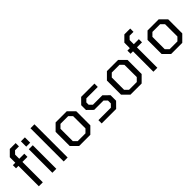

<svg xmlns="http://www.w3.org/2000/svg" viewBox="216 -1875 3014 3014"><g transform="rotate(-45 1722.5 -368.5)"><path d="M86 0V-453H32V-523H86V-645L178 -737H308V-664H221L174 -615V-523H286V-453H174V0Z M386 -580V-698H474V-580ZM386 0V-523H474V0Z M637 0V-737H725V0Z M981 0 876 -105V-418L981 -523H1229L1334 -418V-105L1229 0ZM1019 -70H1191L1246 -125L1245 -398L1191 -453H1019L964 -398V-125Z M1481 0V-73H1758L1805 -121V-184L1755 -234H1548L1456 -324V-430L1548 -523H1843V-449H1590L1544 -404V-353L1592 -305H1801L1893 -215V-92L1802 0Z M2120 0 2015 -105V-418L2120 -523H2368L2473 -418V-105L2368 0ZM2158 -70H2330L2385 -125L2384 -398L2330 -453H2158L2103 -398V-125Z M2629 0V-453H2575V-523H2629V-645L2721 -737H2851V-664H2764L2717 -615V-523H2829V-453H2717V0Z M3022 0 2917 -105V-418L3022 -523H3270L3375 -418V-105L3270 0ZM3060 -70H3232L3287 -125L3286 -398L3232 -453H3060L3005 -398V-125Z"/></g></svg>

Font: Tomorrow
Style: Regular
Weight: 400
Designer: Tony de Marco, Monica Rizzolli
Foundry: Just in Type
Version: Version 2.002